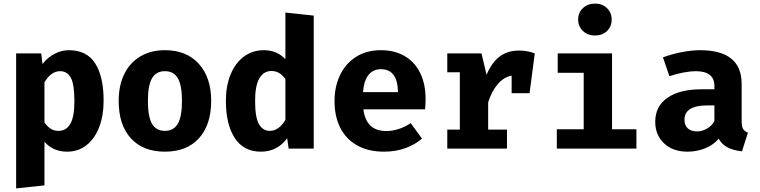

<svg xmlns="http://www.w3.org/2000/svg" viewBox="-20 -829 4240 1071"><path d="M558 -267Q558 -185 533.5 -120.5Q509 -56 463 -19.5Q417 17 354 17Q277 17 228 -38V205L70 222V-531H210L217 -472Q248 -511 286.5 -530Q325 -549 364 -549Q464 -549 511 -475.5Q558 -402 558 -267ZM228 -370V-146Q245 -122 263.5 -110.5Q282 -99 306 -99Q350 -99 372.5 -138.5Q395 -178 395 -265Q395 -359 375 -395.5Q355 -432 315 -432Q265 -432 228 -370Z M1158 -267Q1158 -133 1090 -58Q1022 17 900 17Q778 17 710 -57.5Q642 -132 642 -266Q642 -351 672.5 -414.5Q703 -478 761.5 -513.5Q820 -549 900 -549Q1021 -549 1089.5 -472.5Q1158 -396 1158 -267ZM805 -266Q805 -178 828 -138.5Q851 -99 900 -99Q949 -99 972 -139Q995 -179 995 -267Q995 -353 972 -392.5Q949 -432 900 -432Q851 -432 828 -392.5Q805 -353 805 -266Z M1730 -742V0H1590L1582 -58Q1558 -24 1521 -3.5Q1484 17 1435 17Q1339 17 1289.5 -59Q1240 -135 1240 -267Q1240 -349 1266 -413Q1292 -477 1340 -513Q1388 -549 1452 -549Q1524 -549 1572 -499V-759ZM1403 -266Q1403 -174 1424.5 -136.5Q1446 -99 1485 -99Q1535 -99 1572 -160V-389Q1555 -411 1536.5 -422Q1518 -433 1494 -433Q1451 -433 1427 -392.5Q1403 -352 1403 -266Z M2135 -98Q2203 -98 2271 -142L2334 -56Q2295 -22 2241 -2.5Q2187 17 2122 17Q2033 17 1971 -18.5Q1909 -54 1877.5 -117.5Q1846 -181 1846 -265Q1846 -345 1876.5 -409.5Q1907 -474 1965.5 -511.5Q2024 -549 2105 -549Q2181 -549 2237 -516.5Q2293 -484 2323.5 -422.5Q2354 -361 2354 -276Q2354 -243 2351 -219H2007Q2022 -98 2135 -98ZM2005 -315H2200Q2198 -443 2105 -443Q2062 -443 2036 -411.5Q2010 -380 2005 -315Z M2963 -531 2934 -309H2834V-407Q2790 -399 2756 -359Q2722 -319 2703 -258V-106H2808V0H2475V-106H2545V-426H2475V-531H2666L2694 -412Q2723 -480 2767 -513.5Q2811 -547 2875 -547Q2923 -547 2963 -531Z M3392 -720Q3392 -681 3366 -656Q3340 -631 3299 -631Q3258 -631 3231.5 -656.5Q3205 -682 3205 -720Q3205 -758 3231.5 -783.5Q3258 -809 3299 -809Q3340 -809 3366 -783.5Q3392 -758 3392 -720ZM3394 -108H3530V0H3086V-108H3236V-423H3091V-531H3394Z M4152 -89 4119 15Q4071 10 4039 -6.5Q4007 -23 3989 -55Q3959 -20 3913 -1.5Q3867 17 3815 17Q3733 17 3684 -29.5Q3635 -76 3635 -150Q3635 -236 3703 -283.5Q3771 -331 3894 -331H3965V-350Q3965 -432 3860 -432Q3833 -432 3792.5 -424.5Q3752 -417 3714 -404L3678 -509Q3729 -528 3784.5 -538.5Q3840 -549 3885 -549Q4117 -549 4117 -361V-153Q4117 -124 4125 -110Q4133 -96 4152 -89ZM3965 -154V-241H3926Q3798 -241 3798 -161Q3798 -130 3816.5 -113Q3835 -96 3869 -96Q3896 -96 3923.5 -111.5Q3951 -127 3965 -154Z"/></svg>

Font: Fira Mono
Style: Bold
Weight: 700
Monospace: yes
Designer: Carrois Corporate & Edenspiekermann AG
Foundry: Carrois Corporate GbR & Edenspiekermann AG
Version: Version 3.206